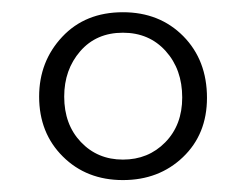

<svg xmlns="http://www.w3.org/2000/svg" viewBox="-20 -733 402 314"><path d="M181 -713Q241 -713 279.8 -673.8Q318.5 -634.5 318.5 -573Q318.5 -513.5 279.2 -476Q240 -438.5 181 -438.5Q121.5 -438.5 82.8 -477Q44 -515.5 44 -575Q44 -632.5 81.8 -672.8Q119.5 -713 181 -713ZM181 -679.5Q137.5 -679.5 111.2 -649.2Q85 -619 85 -575Q85 -529.5 112.2 -500.8Q139.5 -472 181 -472Q222.5 -472 250.2 -500.2Q278 -528.5 278 -573.5Q278 -619.5 251 -649.5Q224 -679.5 181 -679.5Z"/></svg>

Font: Fraunces 72pt S000
Style: Bold
Weight: 700
Version: Version 1.000; ttfautohint (v1.8.3)